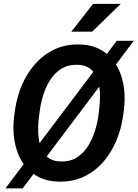

<svg xmlns="http://www.w3.org/2000/svg" viewBox="-20 -958 733 1023"><path d="M692.9 -740.7 100.6 45.9H8.8L602.1 -740.7ZM640.6 -375 635.7 -338.4Q626 -271 599.6 -208Q573.2 -145 530.3 -95.5Q487.3 -45.9 428.2 -17.3Q369.1 11.2 293.9 9.8Q236.3 8.8 193.4 -11.2Q150.4 -31.2 120.8 -65.2Q91.3 -99.1 74.7 -143.1Q58.1 -187 53.5 -236.6Q48.8 -286.1 55.2 -336.9L60.1 -373.5Q69.8 -440.9 96.4 -503.7Q123 -566.4 166.3 -616Q209.5 -665.5 268.8 -694.1Q328.1 -722.7 402.3 -721.2Q460 -720.2 502.7 -700.2Q545.4 -680.2 574.7 -646.2Q604 -612.3 620.8 -568.4Q637.7 -524.4 642.1 -474.9Q646.5 -425.3 640.6 -375ZM503.4 -336.9 508.3 -375Q511.7 -402.8 512.7 -434.8Q513.7 -466.8 509 -497.6Q504.4 -528.3 491.7 -554Q479 -579.6 455.3 -595.5Q431.6 -611.3 395 -612.8Q345.7 -614.7 310.1 -593.5Q274.4 -572.3 250.5 -536.6Q226.6 -501 212.6 -458.3Q198.7 -415.5 192.9 -374.5L187.5 -336.4Q184.1 -309.1 183.3 -277.1Q182.6 -245.1 187.3 -214.1Q191.9 -183.1 204.6 -157.2Q217.3 -131.3 240.7 -115.2Q264.2 -99.1 301.3 -97.7Q350.6 -95.7 386.2 -117.2Q421.9 -138.7 445.6 -174.6Q469.2 -210.4 483.4 -253.2Q497.6 -295.9 503.4 -336.9ZM359.9 -789.1 476.1 -937.5H623.5L470.7 -789.1Z"/></svg>

Font: Roboto SemiBold
Style: Italic
Weight: 600
Designer: Christian Robertson
Foundry: Google
Version: Version 3.009; 2024